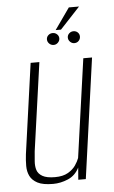

<svg xmlns="http://www.w3.org/2000/svg" viewBox="-52 -744 469 788"><g transform="rotate(-5 182.5 -350.0)"><path d="M135 8Q93 8 71 -3.5Q49 -15 40 -33.5Q31 -52 31 -75Q31 -98 34 -123L86 -495H122L71 -132Q69 -111 67.5 -91Q66 -71 71 -55Q76 -39 93.5 -29Q111 -19 145 -19Q178 -19 198.5 -31Q219 -43 230 -59Q241 -75 246 -89L303 -495H339L270 0H239L243 -50Q227 -18 196.5 -5Q166 8 135 8ZM187 -560Q176 -560 168.5 -567.5Q161 -575 161 -585Q161 -595 168.5 -602Q176 -609 187 -609Q197 -609 204.5 -602Q212 -595 212 -585Q212 -575 204.5 -567.5Q197 -560 187 -560ZM272 -560Q262 -560 254.5 -567.5Q247 -575 247 -585Q247 -595 254.5 -602Q262 -609 272 -609Q283 -609 290 -602Q297 -595 297 -585Q297 -575 290 -567.5Q283 -560 272 -560ZM200 -620 262 -708H304L222 -620Z"/></g></svg>

Font: Alumni Sans Thin ExtraLight
Style: Italic
Weight: 250
Italic angle: -8°
Version: Version 1.016